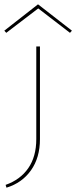

<svg xmlns="http://www.w3.org/2000/svg" viewBox="-59 -674 353 889"><path d="M274 -532 265 -522 118 -635 -30 -522 -39 -532 117 -654ZM109 -459H126V-30Q126 56 84.5 114.5Q43 173 -29 195L-33 182Q35 158 72 104.5Q109 51 109 -30Z"/></svg>

Font: Ysabeau SC Thin
Style: Regular
Weight: 200
Designer: Christian Thalmann (Catharsis Fonts)
Version: Version 0.003